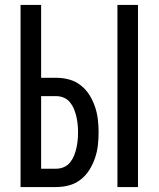

<svg xmlns="http://www.w3.org/2000/svg" viewBox="-20 -755 640 775"><path d="M454 0V-735H537V0ZM63 0V-735H146V-441H207Q234 -441 259.5 -434Q285 -427 306 -410.5Q327 -394 341 -371.5Q355 -349 363.5 -324Q372 -299 375 -273Q378 -247 378 -221Q378 -194 375 -168Q372 -142 363.5 -117Q355 -92 341 -69.5Q327 -47 306 -30.5Q285 -14 259.5 -7Q234 0 207 0ZM207 -74Q223 -74 238 -80.5Q253 -87 263 -99.5Q273 -112 279 -127Q285 -142 288.5 -157.5Q292 -173 293.5 -189Q295 -205 295 -220Q295 -236 293.5 -252Q292 -268 288.5 -283.5Q285 -299 279 -314Q273 -329 263 -341.5Q253 -354 238 -360.5Q223 -367 207 -367H146V-74Z"/></svg>

Font: Iosevka Curly Extended
Style: Regular
Weight: 400
Width: 7
Monospace: yes
Designer: Belleve Invis
Foundry: Belleve Invis
Version: Version 11.1.0; ttfautohint (v1.8.3)